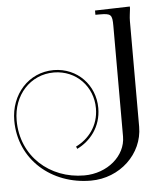

<svg xmlns="http://www.w3.org/2000/svg" viewBox="-395 -512 694 806"><g transform="rotate(-5 -47.5 -109.0)"><path d="M106 75C106 157.1 27.2 223.7 -69.8 223.7C-215.1 223.7 -333 120.6 -333 -31C-333 -137 -260 -218 -160 -218H-159C-66 -217 3 -145 3 -53C3 22 -41 74 -94 100L-90 110C-34 83 13 26 13 -53C13 -150 -60 -227 -159 -228H-160C-266 -228 -343 -141 -343 -31C-343 134 -209.1 247.9 -44.1 247.9C78 247.9 177 154.8 177 40V-405C177 -423 180 -438 182 -458V-466L35 -462V-444H53C101 -444 106 -439 106 -391Z"/></g></svg>

Font: FoglihtenNo04
Style: Regular
Weight: 500
Designer: gluk (gluksza@wp.pl)
Foundry: gluk (gluksza@wp.pl)
Version: Version 0.70